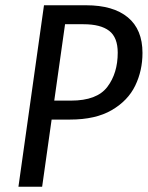

<svg xmlns="http://www.w3.org/2000/svg" viewBox="-20 -709 561 729"><path d="M521 -508Q521 -441 493.5 -384Q466 -327 404.5 -291Q343 -255 246 -255H176L140 0H50L147 -689H307Q410 -689 465.5 -643Q521 -597 521 -508ZM427 -509Q427 -567 394.5 -592Q362 -617 297 -617H227L186 -327H250Q348 -327 387.5 -379Q427 -431 427 -509Z"/></svg>

Font: Fira Sans Condensed
Style: Italic
Weight: 400
Width: 3
Italic angle: -8°
Designer: bBox Type GmbH & Carrois Corporate GbR & Edenspiekermann AG
Foundry: bBox Type GmbH & Carrois Corporate GbR & Edenspiekermann AG
Version: Version 4.301